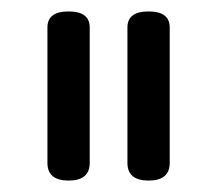

<svg xmlns="http://www.w3.org/2000/svg" viewBox="-20 -860 371 336"><path d="M203 -575V-812Q203 -840 240 -840Q277 -840 277 -812V-575Q277 -544 240 -544Q203 -544 203 -575ZM63 -575V-812Q63 -840 100 -840Q137 -840 137 -812V-575Q137 -544 100 -544Q63 -544 63 -575Z"/></svg>

Font: Gugi Cyrillic
Style: Regular
Weight: 400
Foundry: TAE System & Typefaces Co.
Version: Version 3.10 September 15, 2020